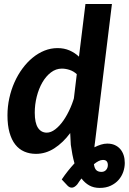

<svg xmlns="http://www.w3.org/2000/svg" viewBox="-20 -765 649 964"><path d="M332.5 -97Q296.5 -48.5 253 -20.5Q209.5 7.5 160.5 7.5Q128.5 7.5 102 -4Q75.5 -15.5 56.8 -39.2Q38 -63 27.8 -99.5Q17.5 -136 17.5 -186Q17.5 -230 26.8 -272.2Q36 -314.5 52.8 -352Q69.5 -389.5 92.8 -421Q116 -452.5 143.8 -475.2Q171.5 -498 203.2 -510.8Q235 -523.5 269 -523.5Q302 -523.5 329 -511.8Q356 -500 376.5 -480.5L409 -745H542L457 -51Q456 -44 455.2 -37.8Q454.5 -31.5 454 -25.5Q471 -34 487 -39Q503 -44 518.5 -44Q540 -44 556.2 -36.8Q572.5 -29.5 583.8 -16.5Q595 -3.5 600.8 14.2Q606.5 32 606.5 53Q606.5 75.5 598.8 98Q591 120.5 575.5 138.2Q560 156 536.2 167.2Q512.5 178.5 480.5 178.5Q450.5 178.5 428.2 166Q406 153.5 389 131Q383.5 138 378.5 145.2Q373.5 152.5 368.5 160Q355.5 175.5 343 177Q330.5 178.5 319.5 167.5L290 136Q305 113.5 321 93.5Q337 73.5 354 55Q348 34 343.5 11Q339 -12 335.5 -38ZM332.5 -119.5 351 -271.5 365.5 -392.5Q349.5 -407.5 329.5 -414Q309.5 -420.5 290.5 -420.5Q260.5 -420.5 235.5 -401.2Q210.5 -382 192.5 -350.8Q174.5 -319.5 164.5 -279.8Q154.5 -240 154.5 -199.5Q154.5 -148 170.5 -123.5Q186.5 -99 215 -99Q235.5 -99 257.2 -115.5Q279 -132 298.5 -160Q318 -188 334.2 -225.2Q350.5 -262.5 359.5 -304L405.5 -242.5Q391.5 -200.5 373.2 -164Q355 -127.5 332.5 -97L332 -112.5ZM497 38Q486 38 474.8 43.8Q463.5 49.5 451.5 59.5Q454.5 80.5 463.5 89.2Q472.5 98 489.5 98Q504 98 512.8 88Q521.5 78 521.5 63.5Q521.5 52 515.8 45Q510 38 497 38Z"/></svg>

Font: Lato Heavy
Style: Italic
Weight: 800
Italic angle: -7°
Designer: Lukasz Dziedzic
Foundry: tyPoland Lukasz Dziedzic
Version: Version 2.007; 2014-02-27